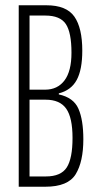

<svg xmlns="http://www.w3.org/2000/svg" viewBox="-20 -708 370 728"><path d="M51 -688H156Q232 -688 262 -645Q292 -602 292 -516Q292 -444 271 -405Q250 -366 203 -354V-350Q259 -338 277.5 -295.5Q296 -253 296 -180Q296 -95 267 -47.5Q238 0 152 0H51ZM251 -508Q251 -585 229.5 -617Q208 -649 152 -649H92V-368H151Q198 -368 224.5 -403Q251 -438 251 -508ZM255 -185Q255 -262 231 -296Q207 -330 153 -330H92V-39H154Q211 -39 233 -73Q255 -107 255 -185Z"/></svg>

Font: Saira Ultra Condensed ExLight
Style: Regular
Weight: 200
Width: 1
Designer: Hector Gatti with collaboration of the Omnibus-Type team
Foundry: Omnibus-Type
Version: Version 1.001; ttfautohint (v1.8)